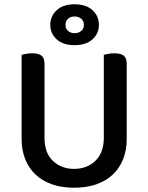

<svg xmlns="http://www.w3.org/2000/svg" viewBox="-20 -863 693 897"><path d="M572 -213Q572 -162 555.5 -120Q539 -78 507.5 -48Q476 -18 430.5 -2Q385 14 326 14Q268 14 222.5 -2Q177 -18 145.5 -48Q114 -78 97.5 -120Q81 -162 81 -213V-607Q88 -609 102 -611.5Q116 -614 131 -614Q160 -614 174 -603Q188 -592 188 -564V-219Q188 -148 227.5 -111Q267 -74 326 -74Q356 -74 381 -83.5Q406 -93 425 -111Q444 -129 454.5 -156Q465 -183 465 -219V-607Q472 -609 486 -611.5Q500 -614 515 -614Q544 -614 558 -603Q572 -592 572 -564ZM328 -843Q382 -843 412 -815.5Q442 -788 442 -747Q442 -706 412 -679Q382 -652 328 -652Q275 -652 245 -679Q215 -706 215 -747Q215 -788 245 -815.5Q275 -843 328 -843ZM328 -708Q347 -708 359.5 -718.5Q372 -729 372 -747Q372 -765 359.5 -775.5Q347 -786 328 -786Q310 -786 298 -775.5Q286 -765 286 -747Q286 -729 298 -718.5Q310 -708 328 -708Z"/></svg>

Font: Baloo 2 Latin Medium
Style: Regular
Weight: 500
Designer: Sarang Kulkarni and Ek Type
Foundry: Ek Type
Version: Version 1.001